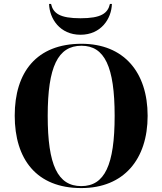

<svg xmlns="http://www.w3.org/2000/svg" viewBox="-20 -948 827 978"><path d="M390 -771C495 -771 548 -853 550 -928H540C529 -880 495 -855 390 -855C285 -855 251 -880 240 -928H230C232 -853 285 -771 390 -771ZM394 10C611 10 732 -137 732 -358C732 -580 611 -725 395 -725C166 -725 55 -580 55 -359C55 -137 166 10 394 10ZM394 0C274 0 223 -107 223 -358C223 -608 275 -715 395 -715C513 -715 564 -608 564 -358C564 -107 513 0 394 0Z"/></svg>

Font: Noto Serif Display
Style: Bold
Weight: 700
Designer: Monotype Design Team
Foundry: Monotype Imaging Inc.
Version: Version 2.009